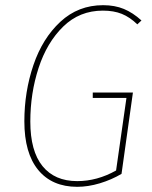

<svg xmlns="http://www.w3.org/2000/svg" viewBox="-20 -711 586 741"><path d="M526 -632 510 -617Q481 -645 450 -657.5Q419 -670 377 -670Q287 -670 224 -608.5Q161 -547 129 -449Q97 -351 97 -242Q97 -128 144 -70Q191 -12 278 -12Q355 -12 428 -53L468 -333H338V-354H493L449 -40Q410 -17 365 -3.5Q320 10 278 10Q181 10 127.5 -55Q74 -120 74 -243Q74 -357 109 -460Q144 -563 213 -627Q282 -691 378 -691Q423 -691 458 -676.5Q493 -662 526 -632Z"/></svg>

Font: Fira Sans Condensed Thin
Style: Italic
Weight: 250
Width: 3
Italic angle: -8°
Designer: Carrois Corporate & Edenspiekermann AG
Foundry: Carrois Corporate GbR & Edenspiekermann AG
Version: Version 4.203